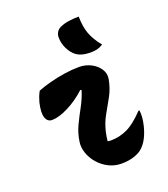

<svg xmlns="http://www.w3.org/2000/svg" viewBox="-146 -906 893 1020"><g transform="rotate(-20 300.0 -396.0)"><path d="M89 -503Q119 -515 160.5 -526Q202 -537 246 -543.5Q290 -550 327 -550Q364 -550 395 -534Q426 -518 443 -491.5Q460 -465 454 -435Q445 -386 423 -345.5Q401 -305 378 -265Q355 -225 344 -177Q341 -164 339 -151Q337 -138 336 -127Q341 -126 345.5 -125.5Q350 -125 354 -125Q403 -125 447.5 -146Q492 -167 545 -223H551Q553 -207 552 -186.5Q551 -166 544 -137Q525 -62 486 -27Q469 -11 437.5 -0.5Q406 10 366 10Q327 10 293.5 -7Q260 -24 236 -52Q212 -80 201 -113Q190 -146 195 -177Q202 -224 221.5 -264.5Q241 -305 263 -345Q285 -385 299 -430L293 -433Q244 -388 190 -361Q136 -334 98 -334Q72 -334 62.5 -362Q53 -390 66 -445Q70 -459 75 -473Q80 -487 89 -503ZM418 -802Q419 -743 434 -703Q449 -663 484 -620Q467 -609 451 -605Q435 -601 413 -601Q361 -601 332 -623Q310 -640 295 -670.5Q280 -701 280 -735Q280 -750 288 -763.5Q296 -777 312 -784Q333 -794 361.5 -798Q390 -802 418 -802Z"/></g></svg>

Font: Recursive Mn Csl St XBd
Style: Italic
Weight: 800
Italic angle: -15°
Monospace: yes
Version: Version 1.079;hotconv 1.0.112;makeotfexe 2.5.65598; ttfautoh